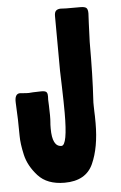

<svg xmlns="http://www.w3.org/2000/svg" viewBox="-52 -737 497 790"><g transform="rotate(-5 196.5 -342.5)"><path d="M341 -671 339 -630Q336 -561 336 -553Q336 -410 330 -316Q329 -303 329.5 -290Q330 -277 330 -267Q331 -252 331 -218Q331 -118 301 -51.5Q271 15 183 15Q111 15 73.5 -26.5Q36 -68 25.5 -114.5Q15 -161 15 -193Q15 -261 11 -330Q9 -368 32 -368Q38 -368 44.5 -367Q51 -366 56 -366Q66 -365 85 -367L120 -368Q138 -368 142 -361.5Q146 -355 145.5 -345Q145 -335 145 -331Q145 -317 146 -308L147 -267Q147 -248 146 -238Q145 -230 145 -212Q145 -137 183 -137Q208 -137 208 -272Q208 -314 206 -380Q204 -432 204 -445L203 -672Q203 -688 210 -694Q217 -700 229 -700L251 -699H310Q328 -699 334.5 -693.5Q341 -688 341 -671Z"/></g></svg>

Font: Barrio
Style: Regular
Weight: 400
Designer: Pablo Cosgaya & Sergio Jimenez
Foundry: Pablo Cosgaya & Sergio Jimenez
Version: Version 1.005